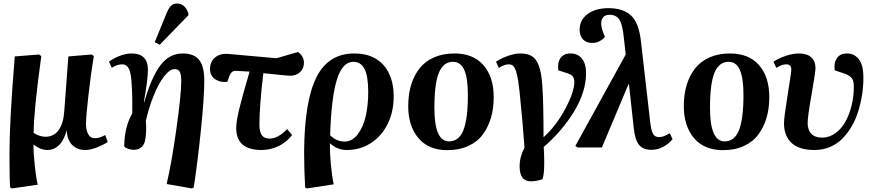

<svg xmlns="http://www.w3.org/2000/svg" viewBox="-20 -828 4915 1078"><path d="M191.9 209 46.9 230 37.1 225.1Q33.2 182.6 33.2 32.2Q33.2 -149.9 63 -511.2L199.2 -522L211.9 -513.2Q168.9 -201.7 168.9 -82Q181.6 -72.3 200.4 -66.2Q219.2 -60.1 234.9 -60.1Q281.7 -60.1 309.1 -97.4Q336.4 -134.8 340.8 -204.1L363.8 -511.2L494.1 -522L506.8 -513.2Q491.7 -424.3 477.3 -300.3Q462.9 -176.3 462.9 -131.8Q462.9 -97.7 475.3 -74.7Q487.8 -51.8 512.2 -51.8Q538.6 -51.8 570.8 -69.8L585 -30.8Q560.5 -14.6 523.9 -0.2Q487.3 14.2 458 14.2Q412.6 14.2 384.5 -14.9Q356.4 -43.9 355 -95.2H354Q339.4 -40.5 311.3 -13.2Q283.2 14.2 246.1 14.2Q224.1 14.2 203.4 4.9Q182.6 -4.4 168.9 -16.1H168Q168 36.6 175.5 104.7Q183.1 172.9 191.9 209Z M1037.6 -742.2 877 -577.1 848.6 -590.8 916.5 -756.8Q928.2 -784.7 941.2 -796.4Q954.1 -808.1 974.6 -808.1Q1018.1 -808.1 1037.6 -753.9ZM1067.9 224.1 1057.6 230 915.5 205.1Q942.4 94.2 970 -101.8Q997.6 -297.9 997.6 -371.1Q997.6 -408.2 989.7 -424.1Q981.9 -439.9 960 -439.9Q932.1 -439.9 900.1 -397.5Q868.2 -355 842 -289.3Q815.9 -223.6 798.8 -149.9Q801.8 -116.7 800.3 -86.9Q798.8 -57.1 793.5 -34.9Q788.1 -12.7 772 0.2Q755.9 13.2 729.5 13.2Q714.4 13.2 698.2 7.1Q682.1 1 677.7 -5.9Q677.7 -112.8 722.7 -191.9Q724.1 -280.8 719.7 -348.1Q716.8 -413.1 704.6 -439.9Q692.4 -466.8 665.5 -466.8Q636.2 -466.8 607.9 -446.8L591.8 -481.9Q621.1 -502.9 655 -515.4Q689 -527.8 718.8 -527.8Q810.5 -527.8 810.5 -436Q810.5 -381.3 787.6 -254.9L789.6 -253.9Q831.1 -397 881.3 -462.4Q931.6 -527.8 1005.9 -527.8Q1069.3 -527.8 1098.1 -491.7Q1127 -455.6 1127 -375Q1127 -283.7 1108.2 -99.6Q1089.4 84.5 1067.9 224.1Z M1448.2 14.2Q1306.2 14.2 1306.2 -108.9Q1306.2 -146 1323.5 -217.3Q1340.8 -288.6 1381.3 -425.8Q1320.8 -430.2 1307.1 -430.2Q1291 -431.2 1281.7 -423.1Q1272.5 -415 1265.1 -394L1256.3 -368.2Q1215.8 -364.3 1187.5 -383.5Q1159.2 -402.8 1159.2 -439.9Q1159.2 -481.4 1187.5 -505.4Q1215.8 -529.3 1265.1 -524.9L1532.2 -501L1653.3 -536.1Q1686.5 -511.7 1686.5 -476.1Q1686.5 -443.8 1665 -423.3Q1643.6 -402.8 1609.4 -402.8Q1598.6 -402.8 1578.9 -404.8Q1559.1 -406.7 1523.2 -410.6Q1487.3 -414.6 1458.5 -417Q1436.5 -230.5 1436.5 -127Q1436.5 -87.9 1450.2 -68.8Q1463.9 -49.8 1494.1 -49.8Q1540.5 -49.8 1592.3 -103L1620.1 -69.8Q1590.8 -31.2 1545.7 -8.5Q1500.5 14.2 1448.2 14.2Z M1853.5 207 1703.1 230 1693.4 225.1Q1687.5 130.9 1687.5 25.9Q1689 -257.3 1755.9 -392.6Q1822.8 -527.8 1969.2 -527.8Q2075.2 -527.8 2132.8 -463.1Q2190.4 -398.4 2190.4 -286.1Q2190.4 -200.7 2156.5 -132.1Q2122.6 -63.5 2062.3 -24.7Q2002 14.2 1927.2 14.2Q1874 14.2 1833.5 -22.9H1832.5Q1831.5 28.8 1837.6 95.2Q1843.8 161.6 1853.5 207ZM1914.6 -33.2Q1957 -33.2 1988 -73.2Q2019 -113.3 2033.2 -175Q2047.4 -236.8 2047.4 -311Q2047.4 -399.4 2026.9 -440.2Q2006.3 -481 1964.4 -481Q1902.3 -481 1871.3 -380.4Q1840.3 -279.8 1833.5 -68.8Q1869.1 -33.2 1914.6 -33.2Z M2492.2 15.1Q2386.2 15.1 2329.1 -52.7Q2272 -120.6 2272 -231.9Q2272 -296.9 2287.8 -350.1Q2303.7 -403.3 2335 -443.4Q2366.2 -483.4 2416.3 -505.6Q2466.3 -527.8 2531.7 -527.8Q2636.7 -527.8 2694.3 -462.2Q2752 -396.5 2752 -282.2Q2752 -219.7 2736.6 -167Q2721.2 -114.3 2690.7 -73Q2660.2 -31.7 2609.4 -8.3Q2558.6 15.1 2492.2 15.1ZM2501 -34.2Q2557.1 -34.2 2582 -97.9Q2606.9 -161.6 2606.9 -293.9Q2606.9 -390.1 2586.7 -435.5Q2566.4 -481 2522.9 -481Q2469.7 -481 2444.3 -419.9Q2418.9 -358.9 2418.9 -222.2Q2418.9 -34.2 2501 -34.2Z M2959.5 189.9Q2897.5 189.9 2897.5 106Q2897.5 51.8 2924.8 1Q2916 -127 2897.5 -310.1Q2890.6 -376 2882.3 -409.7Q2874 -443.4 2864 -455.1Q2854 -466.8 2836.9 -466.8Q2812 -466.8 2780.8 -446.8L2764.6 -481.9Q2795.4 -501.5 2833 -514.6Q2870.6 -527.8 2900.9 -527.8Q2941.9 -527.8 2966.3 -512.9Q2990.7 -498 3005.6 -458.3Q3020.5 -418.5 3024.9 -347.2Q3031.7 -254.9 3031.7 -57.1Q3104 -123 3154.3 -218Q3204.6 -313 3204.6 -367.2Q3204.6 -388.7 3194.6 -400.1Q3184.6 -411.6 3158.7 -418.9L3114.7 -433.1Q3108.9 -476.6 3127 -502.2Q3145 -527.8 3183.6 -527.8Q3224.6 -527.8 3247.6 -498.5Q3270.5 -469.2 3270.5 -418Q3270.5 -313 3203.4 -202.4Q3136.2 -91.8 3032.7 -2.9Q3035.6 32.7 3035.6 86.9Q3035.6 151.9 3025.9 178.2Q2991.7 189.9 2959.5 189.9Z M3637.2 13.2Q3590.8 13.2 3568.1 -14.4Q3545.4 -42 3538.1 -109.9L3511.2 -356.9L3508.3 -354L3359.4 0H3222.2L3210.4 -8.8L3493.2 -522L3482.4 -617.2Q3475.1 -690.9 3457.3 -718Q3439.5 -745.1 3402.3 -745.1Q3378.9 -745.1 3367.2 -731.7Q3355.5 -718.3 3355.5 -696.8Q3355.5 -672.9 3369.1 -638.2L3376.5 -621.1Q3366.2 -607.4 3347.2 -597.2Q3328.1 -586.9 3305.2 -586.9Q3272 -586.9 3253.2 -606.9Q3234.4 -627 3234.4 -661.1Q3234.4 -715.8 3278.8 -749Q3323.2 -782.2 3396.5 -782.2Q3477.5 -782.2 3522 -741.9Q3566.4 -701.7 3578.1 -600.1L3631.3 -137.2Q3636.7 -92.8 3647.2 -75.4Q3657.7 -58.1 3680.2 -58.1Q3706.1 -58.1 3740.2 -80.1L3756.3 -46.9Q3733.9 -19.5 3702.9 -3.2Q3671.9 13.2 3637.2 13.2Z M4039.6 15.1Q3933.6 15.1 3876.5 -52.7Q3819.3 -120.6 3819.3 -231.9Q3819.3 -296.9 3835.2 -350.1Q3851.1 -403.3 3882.3 -443.4Q3913.6 -483.4 3963.6 -505.6Q4013.7 -527.8 4079.1 -527.8Q4184.1 -527.8 4241.7 -462.2Q4299.3 -396.5 4299.3 -282.2Q4299.3 -219.7 4283.9 -167Q4268.6 -114.3 4238 -73Q4207.5 -31.7 4156.7 -8.3Q4106 15.1 4039.6 15.1ZM4048.3 -34.2Q4104.5 -34.2 4129.4 -97.9Q4154.3 -161.6 4154.3 -293.9Q4154.3 -390.1 4134 -435.5Q4113.8 -481 4070.3 -481Q4017.1 -481 3991.7 -419.9Q3966.3 -358.9 3966.3 -222.2Q3966.3 -34.2 4048.3 -34.2Z M4553.7 14.2Q4465.3 14.2 4423.6 -26.1Q4381.8 -66.4 4381.8 -136.2Q4381.8 -169.4 4402.3 -295.2Q4422.9 -420.9 4422.9 -437Q4422.9 -466.8 4394.5 -466.8Q4369.1 -466.8 4338.9 -446.8L4322.8 -481.9Q4354.5 -502 4393.3 -514.9Q4432.1 -527.8 4464.8 -527.8Q4510.7 -527.8 4534.7 -506.3Q4558.6 -484.9 4558.6 -445.8Q4558.6 -422.4 4536.6 -297.9Q4514.6 -173.3 4514.6 -137.2Q4514.6 -98.1 4535.4 -76.7Q4556.2 -55.2 4596.7 -55.2Q4636.2 -55.7 4670.2 -80.1Q4704.1 -104.5 4726.3 -144.3Q4748.5 -184.1 4761.2 -235.1Q4773.9 -286.1 4773.9 -339.8Q4773.9 -359.4 4770.5 -372.3Q4767.1 -385.3 4758.1 -393.8Q4749 -402.3 4738.8 -407.5Q4728.5 -412.6 4709.5 -418.9L4666.5 -433.1Q4660.6 -474.1 4678.7 -501Q4696.8 -527.8 4734.9 -527.8Q4776.9 -527.8 4802.2 -495.1Q4827.6 -462.4 4827.6 -392.1Q4827.6 -344.2 4820.3 -296.6Q4813 -249 4798.8 -203.4Q4784.7 -157.7 4761.7 -118.4Q4738.8 -79.1 4709.2 -49.3Q4679.7 -19.5 4639.6 -2.7Q4599.6 14.2 4553.7 14.2Z"/></svg>

Font: Literata SemiBold
Style: Italic
Weight: 650
Italic angle: -2.39999°
Designer: Latin by Veronika Burian and Jose Scaglione. Greek by Irene Vlachou. Cyrillic by Vera Evstafieva
Foundry: TypeTogether
Version: Version 3.021